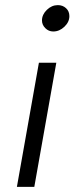

<svg xmlns="http://www.w3.org/2000/svg" viewBox="-20 -730 291 750"><path d="M144 -650Q144 -673 163 -691.5Q182 -710 206 -710Q225 -710 238 -698Q251 -686 251 -667Q251 -644 231.5 -625.5Q212 -607 188 -607Q170 -607 157 -620Q144 -633 144 -650ZM132 -485H200L114 0H46Z"/></svg>

Font: Niramit Light
Style: Italic
Weight: 300
Italic angle: -10°
Designer: Katatrad Aksorn Co.,Ltd.
Foundry: Cadson Demak Co.,Ltd.
Version: Version 1.000; ttfautohint (v1.6)